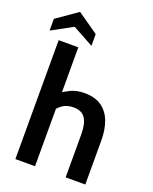

<svg xmlns="http://www.w3.org/2000/svg" viewBox="-184 -1044 907 1138"><g transform="rotate(20 269.0 -475.5)"><path d="M57 0V-750H181V-427L153 -449Q184.5 -471 221.5 -489.5Q258.5 -508 310 -508Q376 -508 417.5 -478.8Q459 -449.5 478.5 -397.8Q498 -346 498 -278V0H374V-269Q374 -339 351.5 -372.5Q329 -406 278 -406Q234.5 -406 206.8 -385.8Q179 -365.5 158 -331L181 -398V0ZM-13 -785V-859L119 -951L251 -859V-785L119 -857Z"/></g></svg>

Font: Cabin Resolve
Style: Bold-Resolve
Weight: 700
Designer: Pablo Impallari
Foundry: Pablo Impallari. http://www.impallari.com Igino Marini. http://www.ikern.com
Version: Version 3.001